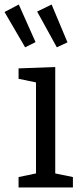

<svg xmlns="http://www.w3.org/2000/svg" viewBox="-45 -828 365 848"><path d="M199 -532V-62L277 -46V0H37V-46L114 -62V-464L37 -480V-526ZM112 -642 66 -619 -25 -775 38 -808ZM253 -641 206 -619 119 -777 183 -808Z"/></svg>

Font: Bitter Pro
Style: Regular
Weight: 400
Designer: Sol Matas, and Bitter project Authors
Foundry: Sol Matas
Version: Version 1.010